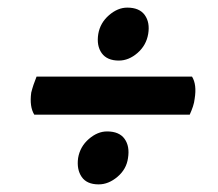

<svg xmlns="http://www.w3.org/2000/svg" viewBox="-20 -542 572 504"><path d="M292 -383Q261 -383 247 -402.5Q233 -422 238 -453Q243 -482 266 -502Q289 -522 314 -522Q346 -522 360 -502.5Q374 -483 369 -453Q364 -423 341 -403Q318 -383 292 -383ZM70 -241Q57 -262 62 -299Q67 -319 76 -341H484Q497 -320 491 -283Q490 -273 486.5 -262.5Q483 -252 478 -241ZM239 -58Q208 -58 194.5 -77.5Q181 -97 185 -127Q190 -157 213 -177Q236 -197 261 -197Q293 -197 307 -177.5Q321 -158 316 -127Q312 -98 288.5 -78Q265 -58 239 -58Z"/></svg>

Font: Petrona Black
Style: Italic
Weight: 900
Italic angle: -9°
Designer: Ringo R. Seeber
Foundry: Ringo R. Seeber
Version: Version 2.001; ttfautohint (v1.8.3)